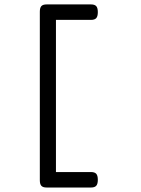

<svg xmlns="http://www.w3.org/2000/svg" viewBox="-20 -690 640 873"><path d="M424.8 127.4Q424.8 146.5 417.7 154.5Q410.6 162.6 394 162.6H191.9Q175.3 162.6 168.2 155Q161.1 147.5 161.1 129.4V-636.7Q161.1 -654.8 168.2 -662.4Q175.3 -669.9 191.9 -669.9H394Q410.6 -669.9 417.7 -661.9Q424.8 -653.8 424.8 -634.8Q424.8 -615.7 417.7 -607.7Q410.6 -599.6 394 -599.6H234.4V92.3H394Q410.6 92.3 417.7 100.3Q424.8 108.4 424.8 127.4Z"/></svg>

Font: Courier Prime Sans
Style: Regular
Weight: 400
Designer: Alan Dague-Greene
Foundry: Quote-Unquote Apps
Version: Version 3.020